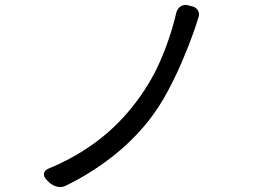

<svg xmlns="http://www.w3.org/2000/svg" viewBox="-20 -756 1040 781"><path d="M762 -730Q779 -726 786 -712Q793 -698 786 -681Q783 -672 778.5 -657.5Q774 -643 770 -632Q751 -578 724 -514Q697 -450 663 -386Q629 -322 587 -268Q519 -182 432 -115Q345 -48 248 -1Q232 8 213 3.5Q194 -1 180 -14L169 -25Q156 -39 159 -51.5Q162 -64 179 -71Q279 -112 364.5 -174Q450 -236 518 -321Q588 -408 631 -506Q674 -604 697 -704Q702 -722 715.5 -730.5Q729 -739 747 -734Z"/></svg>

Font: Chiron GoRound TC
Style: Regular
Weight: 400
Designer: Ryoko NISHIZUKA 西塚涼子 (kana, bopomofo & ideographs); Paul D. Hunt (Latin, Greek & Cyrillic); Sandoll Communications 산돌커뮤니
Foundry: Adobe
Version: Version 1.000;hotconv 1.1.1;makeotfexe 2.6.0